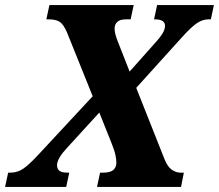

<svg xmlns="http://www.w3.org/2000/svg" viewBox="-70 -734 860 754"><path d="M-50 0 -38 -56H-29Q-1 -56 22 -72Q45 -88 82 -128L294 -356L193 -607Q179 -639 164 -648.5Q149 -658 121 -658H112L124 -714H455L443 -658H425Q401 -658 390.5 -648Q380 -638 380 -622Q380 -602 393 -570L439 -453L545 -572Q557 -585 567.5 -601.5Q578 -618 578 -633Q578 -658 538 -658H535L547 -714H770L758 -658H749Q725 -658 702.5 -642.5Q680 -627 644 -587L465 -389L576 -109Q588 -79 604.5 -67.5Q621 -56 639 -56H652L641 0H311L323 -56H335Q363 -56 375 -66.5Q387 -77 387 -95Q387 -107 383.5 -124.5Q380 -142 368 -172L320 -292L193 -153Q175 -134 164.5 -116.5Q154 -99 154 -85Q154 -71 163 -63.5Q172 -56 196 -56H202L190 0Z"/></svg>

Font: Noto Serif SemiCondensed ExtraBold
Style: Italic
Weight: 800
Width: 4
Italic angle: -12°
Designer: Monotype Design Team
Foundry: Monotype Imaging Inc.
Version: Version 2.014; ttfautohint (v1.8.4.7-5d5b)